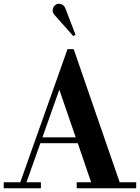

<svg xmlns="http://www.w3.org/2000/svg" viewBox="-25 -1012 752 1032"><path d="M-4.9 0V-32.2H84L337.9 -748H371.1L618.2 -32.2H707V0H387.2V-32.2H464.8L393.1 -242.2H191.9L117.2 -32.2H194.8V0ZM203.1 -273.9H381.8L293.9 -529.8ZM265.1 -935.1Q256.8 -946.3 258.3 -960.4Q259.8 -974.6 271 -983.9Q280.8 -994.1 298.3 -991.2Q315.9 -988.3 325.2 -970.2L380.9 -825.2L369.1 -817.9Z"/></svg>

Font: Fin Serif Display
Style: Italic
Weight: 400
Designer: J. Blake Harris
Version: Version 1.006;FEAKit 1.0